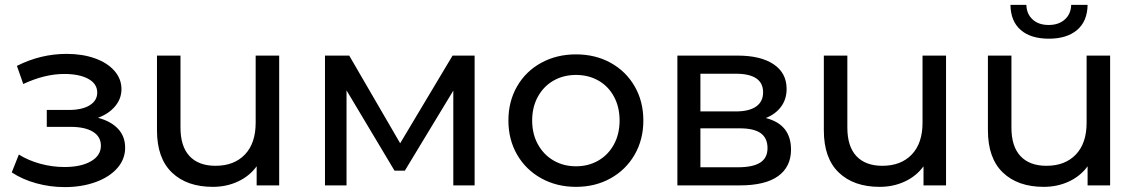

<svg xmlns="http://www.w3.org/2000/svg" viewBox="-20 -757 4647 784"><path d="M491 -154Q491 -107 459 -70.5Q427 -34 370.5 -13.5Q314 7 244 7Q185 7 128.5 -8.5Q72 -24 28 -53L57 -126Q95 -102 144 -88.5Q193 -75 243 -75Q311 -75 351.5 -98.5Q392 -122 392 -162Q392 -199 359.5 -219Q327 -239 268 -239H171V-308H261Q315 -308 346 -327Q377 -346 377 -379Q377 -415 340.5 -435Q304 -455 242 -455Q163 -455 75 -414L49 -488Q146 -537 252 -537Q316 -537 367 -519Q418 -501 447 -468Q476 -435 476 -393Q476 -354 450 -323Q424 -292 380 -276Q433 -262 462 -231Q491 -200 491 -154Z M1120 -530V0H1028V-78Q999 -38 952 -16Q905 6 849 6Q743 6 682 -52.5Q621 -111 621 -225V-530H717V-236Q717 -159 754 -119.5Q791 -80 860 -80Q936 -80 980 -126Q1024 -172 1024 -256V-530Z M1918 -530V0H1831V-387L1633 -60H1591L1395 -388V0H1307V-530H1406L1614 -172L1828 -530Z M2056 -265Q2056 -343 2091.5 -404.5Q2127 -466 2190 -500.5Q2253 -535 2332 -535Q2411 -535 2473.5 -500.5Q2536 -466 2571.5 -404.5Q2607 -343 2607 -265Q2607 -187 2571.5 -125.5Q2536 -64 2473.5 -29Q2411 6 2332 6Q2253 6 2190 -29Q2127 -64 2091.5 -125.5Q2056 -187 2056 -265ZM2510 -265Q2510 -320 2487 -362.5Q2464 -405 2423.5 -428Q2383 -451 2332 -451Q2281 -451 2240.5 -428Q2200 -405 2176.5 -362.5Q2153 -320 2153 -265Q2153 -210 2176.5 -167.5Q2200 -125 2240.5 -101.5Q2281 -78 2332 -78Q2383 -78 2423.5 -101.5Q2464 -125 2487 -167.5Q2510 -210 2510 -265Z M3210 -146Q3210 -76 3157.5 -38Q3105 0 3001 0H2746V-530H2992Q3086 -530 3139 -494.5Q3192 -459 3192 -394Q3192 -352 3169.5 -321.5Q3147 -291 3107 -275Q3210 -249 3210 -146ZM2840 -302H2984Q3039 -302 3067.5 -322Q3096 -342 3096 -380Q3096 -456 2984 -456H2840ZM3114 -152Q3114 -193 3086.5 -213Q3059 -233 3000 -233H2840V-74H2994Q3054 -74 3084 -93Q3114 -112 3114 -152Z M3843 -530V0H3751V-78Q3722 -38 3675 -16Q3628 6 3572 6Q3466 6 3405 -52.5Q3344 -111 3344 -225V-530H3440V-236Q3440 -159 3477 -119.5Q3514 -80 3583 -80Q3659 -80 3703 -126Q3747 -172 3747 -256V-530Z M4513 -530V0H4421V-78Q4392 -38 4345 -16Q4298 6 4242 6Q4136 6 4075 -52.5Q4014 -111 4014 -225V-530H4110V-236Q4110 -159 4147 -119.5Q4184 -80 4253 -80Q4329 -80 4373 -126Q4417 -172 4417 -256V-530ZM4106 -737H4171Q4172 -700 4196.5 -677.5Q4221 -655 4262 -655Q4303 -655 4328 -677.5Q4353 -700 4354 -737H4421Q4420 -670 4378 -634.5Q4336 -599 4263 -599Q4189 -599 4148 -634.5Q4107 -670 4106 -737Z"/></svg>

Font: Montserrat Alternates Medium
Style: Regular
Weight: 500
Designer: Julieta Ulanovsky
Foundry: Julieta Ulanovsky
Version: Version 7.200